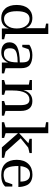

<svg xmlns="http://www.w3.org/2000/svg" viewBox="1131 -1921 800 3102"><g transform="rotate(90 1531.0 -370.0)"><path d="M361 -750H529V-58L614 -37V0H440V-114Q404 10 269 10Q175 10 117.5 -55Q60 -120 60 -239.5Q60 -359 117.5 -426Q175 -493 268 -493Q335 -493 379.5 -461Q424 -429 436 -377V-699L361 -714ZM285 -448Q161 -448 161 -241.5Q161 -35 286 -35Q353 -35 396.5 -91Q440 -147 440 -241Q440 -335 396.5 -391.5Q353 -448 285 -448Z M1166 0H990V-101Q943 9 825 9Q746 9 705 -25.5Q664 -60 664 -122Q664 -210 741.5 -248.5Q819 -287 988 -290V-333Q988 -404 959 -429.5Q930 -455 873 -455Q816 -455 774 -429L741 -330H704V-443Q729 -464 773 -478.5Q817 -493 869 -493Q975 -493 1028.5 -452.5Q1082 -412 1082 -309V-60L1166 -37ZM851 -33Q915 -33 951.5 -82.5Q988 -132 988 -255Q816 -255 778 -202Q760 -177 760 -128Q760 -79 781.5 -56Q803 -33 851 -33Z M1273 -486H1435V-345Q1475 -493 1613 -493Q1694 -493 1733 -443.5Q1772 -394 1772 -307V-59L1849 -37V0H1612V-37L1679 -57V-295Q1679 -376 1657.5 -411Q1636 -446 1590 -446Q1519 -446 1480.5 -378.5Q1442 -311 1442 -176V-57L1512 -37V0H1273V-37L1347 -58V-436L1273 -450Z M1954 -750H2132V-279L2295 -429L2223 -447V-484H2453V-447L2365 -426L2214 -304L2432 -61L2530 -37V0H2361L2132 -261V-61L2208 -37V0H1954V-37L2037 -60V-700L1954 -714Z M2994 -169V-55Q2937 10 2810.5 10Q2684 10 2623 -56.5Q2562 -123 2562 -241Q2562 -359 2626.5 -426.5Q2691 -494 2800 -494Q2865 -494 2908.5 -470Q2952 -446 2971 -406Q3001 -340 3001 -267H2662Q2662 -154 2688 -95Q2718 -28 2806 -28Q2837 -28 2865.5 -36.5Q2894 -45 2907 -53Q2920 -61 2920 -63L2957 -169ZM2798 -455Q2713 -455 2682 -377Q2667 -342 2664 -300H2914Q2914 -455 2798 -455Z"/></g></svg>

Font: Ledger
Style: Regular
Weight: 400
Designer: Denis Masharov
Foundry: Denis Masharov
Version: 1.001